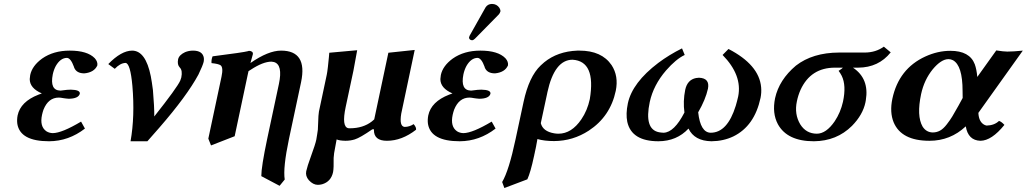

<svg xmlns="http://www.w3.org/2000/svg" viewBox="-20 -700 5177 968"><path d="M191.9 -121.1Q179.2 -62 213.9 -38.1Q228 -29.3 246.1 -28.8Q292 -29.3 388.7 -86.9L408.2 -51.8Q326.2 11.7 227.5 12.2Q82 12.2 67.4 -75.2Q64.5 -95.7 68.8 -118.2Q83.5 -187.5 173.8 -222.7Q182.6 -226.1 190.9 -229Q129.9 -255.4 129.9 -301.3Q130.4 -311.5 132.3 -321.8Q142.1 -368.2 192.4 -404.8Q249.5 -444.8 331.5 -444.8Q420.9 -444.8 458 -406.2Q473.6 -388.7 470.7 -370.1Q455.1 -335 405.3 -330.1Q365.7 -330.1 354 -358.9Q353 -361.8 352.5 -363.8Q336.9 -406.7 317.9 -408.2Q284.7 -408.2 261.2 -367.2Q251 -348.1 246.1 -325.2Q230 -244.1 284.7 -243.2Q286.6 -243.2 293 -244.1Q318.8 -248 336.9 -248Q385.7 -247.1 382.3 -227.1Q375 -202.6 326.2 -202.1Q322.8 -202.1 311 -203.6Q302.7 -204.6 299.8 -205.1Q285.2 -208 276.4 -208Q223.6 -208 199.2 -147Q194.8 -134.3 191.9 -121.1Z M953.1 -444.8Q1002 -444.8 1007.8 -407.7Q1008.8 -397.9 1006.8 -388.2Q1002.4 -369.6 980.5 -324.2Q922.4 -216.3 783.2 -56.2Q755.4 -23.9 723.1 12.2H638.2Q660.6 -114.3 647.5 -266.6Q637.2 -381.3 612.8 -382.8Q585.9 -381.8 558.6 -353L525.9 -377Q591.3 -444.3 646 -444.8Q714.4 -444.8 740.2 -315.9Q745.6 -288.1 751 -246.1Q758.3 -161.6 757.8 -112.8Q873 -258.3 888.7 -293.5Q892.6 -302.7 894 -309.1Q901.4 -345.2 886.2 -359.9Q872.6 -374 877.9 -400.9Q882.8 -422.9 913.1 -437Q932.1 -444.8 953.1 -444.8Z M1096.7 -313Q1106.9 -360.4 1091.8 -371.1Q1080.6 -378.4 1046.4 -381.8Q1044.9 -399.4 1051.8 -416Q1208.5 -436 1229.5 -441.9Q1233.4 -442.9 1235.4 -443.8Q1256.8 -442.4 1254.9 -426.8Q1254.4 -424.8 1242.7 -382.3Q1332.5 -444.8 1397 -444.8Q1531.2 -444.8 1498 -286.1Q1497.6 -284.7 1497.6 -284.2L1437 0Q1406.2 146.5 1415.5 205.1L1389.6 236.8L1297.4 188Q1297.4 141.1 1327.1 0L1386.2 -276.9Q1406.7 -374 1361.3 -387.2Q1355 -388.7 1348.6 -389.2Q1306.2 -389.2 1243.7 -348.1Q1238.3 -344.7 1232.9 -341.3Q1230 -327.6 1228.5 -321.3L1163.1 -13.2L1043.9 33.2L1030.3 -1Z M1865.2 -48.3 1856.9 -47.9Q1795.4 -5.4 1768.6 2.9Q1746.1 9.8 1721.7 9.8Q1691.9 9.3 1677.2 2.9Q1675.3 14.2 1670.9 37.1Q1662.6 77.6 1662.1 96.2Q1663.1 147.9 1659.2 168Q1648.9 215.8 1604 229Q1592.8 231.9 1582.5 231.9Q1558.6 231.9 1537.1 208.5Q1519 187.5 1523.9 163.1Q1529.8 136.7 1546.4 91.8Q1570.3 26.4 1574.7 3.9Q1576.7 -4.4 1579.1 -22.9Q1581.1 -38.1 1582.5 -45.9Q1583.5 -56.2 1584 -81.1Q1585 -121.6 1587.9 -137.2L1627.4 -323.2Q1629.9 -334.5 1633.1 -362.1Q1636.2 -389.6 1638.2 -411.6L1640.1 -434.1L1780.8 -446.8Q1780.8 -445.8 1761.7 -342.8L1722.7 -160.2Q1701.7 -61 1735.8 -53.7Q1739.7 -53.2 1743.2 -53.2Q1810.5 -53.2 1855 -87.9Q1861.8 -93.3 1866.7 -98.1L1938 -434.1L2070.8 -448.2L2002.9 -127Q1992.2 -62 2020.5 -60.1Q2044.9 -60.5 2065.4 -74.2Q2079.6 -58.1 2077.6 -45.9Q2005.9 9.8 1930.7 9.8Q1864.7 9.8 1865.2 -44.9Q1865.2 -46.9 1865.2 -48.3Z M2460 -680.2Q2484.4 -680.2 2498 -660.2Q2503.9 -650.4 2502.9 -642.1Q2500 -632.8 2494.6 -627L2374.5 -504.9Q2366.7 -497.6 2361.8 -497.1Q2348.6 -497.1 2345.2 -507.3Q2344.7 -509.8 2344.7 -511.2Q2346.2 -517.1 2347.7 -520L2428.2 -663.1Q2439 -679.7 2460 -680.2ZM2262.2 -121.1Q2249.5 -62 2284.2 -38.1Q2298.3 -29.3 2316.4 -28.8Q2362.3 -29.3 2459 -86.9L2478.5 -51.8Q2396.5 11.7 2297.9 12.2Q2152.3 12.2 2137.7 -75.2Q2134.8 -95.7 2139.2 -118.2Q2153.8 -187.5 2244.1 -222.7Q2252.9 -226.1 2261.2 -229Q2200.2 -255.4 2200.2 -301.3Q2200.7 -311.5 2202.6 -321.8Q2212.4 -368.2 2262.7 -404.8Q2319.8 -444.8 2401.9 -444.8Q2491.2 -444.8 2528.3 -406.2Q2543.9 -388.7 2541 -370.1Q2525.4 -335 2475.6 -330.1Q2436 -330.1 2424.3 -358.9Q2423.3 -361.8 2422.9 -363.8Q2407.2 -406.7 2388.2 -408.2Q2355 -408.2 2331.5 -367.2Q2321.3 -348.1 2316.4 -325.2Q2300.3 -244.1 2355 -243.2Q2356.9 -243.2 2363.3 -244.1Q2389.2 -248 2407.2 -248Q2456.1 -247.1 2452.6 -227.1Q2445.3 -202.6 2396.5 -202.1Q2393.1 -202.1 2381.3 -203.6Q2373 -204.6 2370.1 -205.1Q2355.5 -208 2346.7 -208Q2293.9 -208 2269.5 -147Q2265.1 -134.3 2262.2 -121.1Z M2953.6 -200.2Q2985.4 -391.6 2866.7 -398.9Q2775.4 -398.9 2739.7 -234.4Q2739.3 -232.4 2739.3 -231.9L2706.5 -79.1Q2716.8 -37.6 2773.9 -27.8Q2785.2 -25.9 2795.4 -25.9Q2861.8 -25.9 2911.1 -98.6Q2941.4 -143.1 2953.6 -200.2ZM2638.7 204.1 2522.9 248 2511.7 217.8Q2545.9 159.7 2579.1 2.9L2619.6 -186Q2647 -314 2706.1 -370.1Q2713.4 -377 2724.1 -386.2Q2791.5 -440.9 2890.6 -444.8Q2896 -444.8 2901.4 -444.8Q3013.7 -444.8 3063.5 -371.6Q3099.6 -316.4 3084.5 -242.2Q3057.1 -112.8 2948.7 -41.5Q2868.7 10.7 2773.4 11.2Q2724.1 11.2 2689.5 1Q2688.5 6.3 2686.5 17.6Q2684.6 30.3 2683.1 36.1V37.1L2682.6 38.1V39.1V40L2682.1 41V42L2681.6 43V43.9L2681.2 44.9V45.9V46.9L2680.7 47.9V48.8L2680.2 49.8V50.8L2679.7 51.8V52.7L2679.2 54.2V55.2V56.2L2678.7 57.1V58.1L2678.2 59.1V60.1L2677.7 61.5V62.5L2677.2 63.5V64.5L2676.8 65.4V66.4L2676.3 67.9V68.8V69.8L2675.8 70.8V71.8L2675.3 72.8V74.2L2674.8 75.2V76.2L2674.3 77.1V78.1L2673.8 79.1V80.6V81.5L2673.3 82.5V83.5L2672.9 84.5V85.4L2672.4 86.9Q2654.8 169.4 2638.7 204.1Z M3814.5 -207Q3784.2 -64.5 3677.2 -12.2Q3627 11.7 3566.9 12.2Q3481 10.7 3451.2 -51.8Q3392.1 11.7 3299.8 12.2Q3164.6 12.2 3142.6 -85.4Q3134.3 -125.5 3145.5 -179.2Q3168 -283.7 3298.8 -382.8Q3353.5 -423.8 3418.5 -456.1L3432.1 -422.9Q3388.2 -402.3 3337.9 -344.7Q3274.4 -271 3255.9 -186Q3226.6 -47.9 3302.7 -33.2Q3314 -31.2 3325.7 -30.8Q3379.4 -32.7 3430.7 -132.8Q3422.9 -189.5 3434.6 -247.1Q3445.3 -297.9 3489.3 -306.6Q3497.1 -308.1 3503.9 -308.1Q3559.6 -306.2 3549.3 -252.9Q3537.1 -197.8 3500 -133.8Q3511.2 -31.7 3563 -30.8Q3647.5 -30.8 3689.5 -167Q3696.3 -189.9 3701.7 -213.9Q3723.1 -320.8 3623 -422.9L3652.8 -453.1Q3807.1 -373.5 3817.4 -260.3Q3819.8 -233.4 3814.5 -207Z M4097.7 -25.9Q4145.5 -25.9 4188.5 -88.9Q4217.8 -132.8 4230 -187Q4247.6 -269 4223.6 -317.9Q4216.8 -331.1 4208 -342.8Q4228.5 -356 4229.5 -358.9H4189.5Q4067.4 -358.9 4016.1 -247.1Q4003.9 -219.7 3997.6 -189Q3983.9 -124.5 4014.6 -73.2Q4043.9 -26.4 4097.7 -25.9ZM3992.7 -369.1Q4077.1 -434.6 4210.4 -435.1H4340.8Q4395.5 -435.5 4436 -464.8L4470.7 -436Q4409.7 -359.4 4306.6 -358.9H4280.3Q4363.3 -303.7 4345.2 -194.8Q4344.2 -189 4343.3 -184.1Q4330.1 -121.1 4275.4 -65.4Q4198.2 11.2 4083.5 12.2Q3949.2 12.2 3901.9 -73.7Q3872.1 -129.4 3887.7 -205.1Q3908.2 -297.9 3992.7 -369.1Z M4833.5 -206.1 4833 -241.2Q4833 -370.1 4784.2 -396.5Q4773.4 -401.9 4762.2 -401.9Q4725.1 -401.9 4682.1 -350.1Q4639.6 -297.4 4624 -226.1Q4600.6 -115.7 4631.3 -62Q4649.9 -32.7 4682.6 -32.2Q4702.1 -32.2 4719 -41.3Q4735.8 -50.3 4753.2 -72.8Q4770.5 -95.2 4781.2 -113Q4792 -130.9 4812.5 -167.5ZM4771.5 -443.8Q4868.7 -443.8 4894.5 -376Q4903.8 -350.6 4907.2 -312L5002.9 -445.8Q5040.5 -439.9 5058.6 -439.9Q5087.9 -439.9 5136.7 -444.8L4912.6 -130.9Q4915 -83 4945.8 -69.3Q4950.7 -67.4 4954.1 -66.9Q4993.2 -67.9 5016.6 -90.3Q5028.8 -86.9 5043.9 -70.3Q4979.5 9.3 4922.9 9.8Q4860.8 7.8 4849.1 -63Q4771.5 9.8 4666 9.8Q4524.4 9.8 4485.4 -83.5Q4464.8 -134.3 4479 -202.1Q4511.2 -353.5 4645 -415Q4708 -443.8 4771.5 -443.8Z"/></svg>

Font: Linux Libertine Slanted O
Style: Bold Slanted
Weight: 700
Designer: Philipp H. Poll
Foundry: Philipp H. Poll
Version: Version 5.0.0